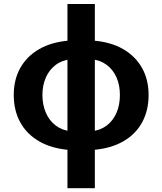

<svg xmlns="http://www.w3.org/2000/svg" viewBox="-20 -759 831 983"><path d="M331.7 8.5Q242.5 0.7 179.7 -35.9Q116.8 -72.4 83.6 -133Q50.4 -193.5 50.4 -272.7Q50.4 -351.2 83.8 -411Q117.2 -470.9 180.6 -507.5Q244 -544 333.1 -551.1H457.7Q547.6 -544 610.6 -507.5Q673.7 -470.9 707.2 -411Q740.8 -351.2 740.8 -272.7Q740.8 -193.2 707.6 -132.5Q674.4 -71.7 611 -35.3Q547.6 1.1 457.7 8.5ZM325.3 204.5V-738.6H465.6V204.5ZM448.2 -87Q493.6 -91.6 526.3 -116.3Q558.9 -141 576.5 -181.5Q594.1 -221.9 593.8 -272.7Q594.1 -323.2 576.5 -362.7Q558.9 -402.3 526.3 -426.8Q493.6 -451.3 448.2 -455.6H343.4Q297.9 -451.3 265.3 -426.8Q232.6 -402.3 215 -362.7Q197.4 -323.2 197.1 -272.7Q197.4 -221.9 215 -181.5Q232.6 -141 265.3 -116.3Q297.9 -91.6 343.4 -87Z"/></svg>

Font: InterMG
Style: Bold
Weight: 700
Designer: Rasmus Andersson
Foundry: rsms
Version: Version 3.019;December 26, 2023;FontCreator 15.0.0.2955 64-b